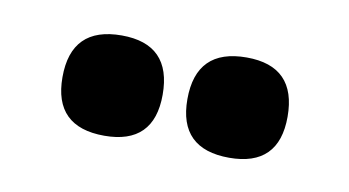

<svg xmlns="http://www.w3.org/2000/svg" viewBox="-31 -697 402 221"><g transform="rotate(10 170.5 -586.5)"><path d="M244.1 -644.5Q302.2 -644.5 302.2 -585.4Q302.2 -527.3 244.1 -527.3Q185.1 -527.3 185.1 -585.4Q185.1 -644.5 244.1 -644.5ZM98.1 -644.5Q156.2 -644.5 156.2 -585.4Q156.2 -527.3 98.1 -527.3Q39.1 -527.3 39.1 -585.4Q39.1 -644.5 98.1 -644.5Z"/></g></svg>

Font: Gayathri
Style: Bold
Weight: 700
Designer: Binoy Dominic <binoy.domenic@gmail.com>
Foundry: SMC
Version: Version 1.000